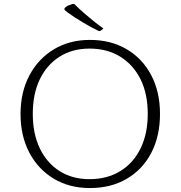

<svg xmlns="http://www.w3.org/2000/svg" viewBox="-20 -945 915 972"><path d="M499 -797 490 -790Q484 -786 478 -789Q444 -805 400.5 -831Q357 -857 322 -882Q313 -889 309 -893Q305 -897 306 -900.5Q307 -904 311 -908Q318 -914 327.5 -918Q337 -922 348 -925Q356 -926 360 -921Q380 -901 404.5 -879.5Q429 -858 454 -838Q479 -818 499 -804Q506 -800 499 -797ZM435 7Q331 7 252 -40.5Q173 -88 128.5 -172.5Q84 -257 84 -368Q84 -479 129 -563.5Q174 -648 253 -695.5Q332 -743 435 -743Q541 -743 621 -696Q701 -649 745.5 -564.5Q790 -480 790 -368Q790 -256 746 -171.5Q702 -87 622 -40Q542 7 435 7ZM433 -38Q522 -38 588.5 -78.5Q655 -119 691.5 -193.5Q728 -268 728 -368Q728 -470 691.5 -543.5Q655 -617 589 -658Q523 -699 433 -699Q346 -699 281.5 -658Q217 -617 181.5 -543.5Q146 -470 146 -368Q146 -268 181.5 -194Q217 -120 281.5 -79Q346 -38 433 -38Z"/></svg>

Font: Hahmlet ExtraLight
Style: Regular
Weight: 250
Designer: Minjoo Ham & Mark Frömberg
Foundry: hypertype
Version: Version 1.002